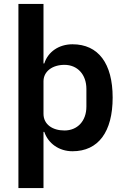

<svg xmlns="http://www.w3.org/2000/svg" viewBox="-20 -760 640 980"><path d="M74 200H202V-87H206C226 -28 281 12 350 12C482 12 555 -87 555 -262C555 -436 482 -534 350 -534C281 -534 225 -496 206 -436H202V-740H74ZM309 -94C248 -94 202 -125 202 -179V-345C202 -396 248 -429 309 -429C375 -429 421 -380 421 -306V-216C421 -142 375 -94 309 -94Z"/></svg>

Font: IBM Plex Devanagari Medium
Style: Regular
Weight: 600
Designer: Mike Abbink, Paul van der Laan, Pieter van Rosmalen, Erin McLaughlin
Foundry: Bold Monday
Version: Version 1.0